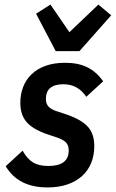

<svg xmlns="http://www.w3.org/2000/svg" viewBox="-20 -809 507 841"><path d="M188 12Q60 12 5 -81L79 -149Q100 -112 125.5 -97Q151 -82 192 -82Q281 -82 281 -150Q281 -172 269.5 -184.5Q258 -197 229 -207L184 -222Q122 -244 95.5 -275.5Q69 -307 69 -359Q69 -395 81 -427Q93 -459 117.5 -483Q142 -507 179 -520.5Q216 -534 266 -534Q322 -534 362 -514.5Q402 -495 432 -453L358 -385Q321 -440 258 -440Q181 -440 181 -375Q181 -354 193 -341.5Q205 -329 231 -321L276 -306Q340 -283 366.5 -252Q393 -221 393 -169Q393 -129 379.5 -95.5Q366 -62 339.5 -38Q313 -14 275 -1Q237 12 188 12ZM224 -585 138 -749 201 -789 284 -668 411 -789 467 -742 328 -585Z"/></svg>

Font: IBM Plex Sans Condensed SemiBold
Style: Italic
Weight: 600
Width: 3
Italic angle: -11°
Designer: Mike Abbink, Paul van der Laan, Pieter van Rosmalen
Foundry: Bold Monday
Version: Version 1.3